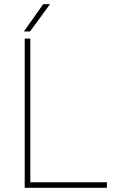

<svg xmlns="http://www.w3.org/2000/svg" viewBox="-20 -895 556 915"><path d="M124.5 -710.9C124.5 -710.9 97.7 -710.9 97.7 -710.9C97.7 -710.9 97.7 0 97.7 0C97.7 0 489.3 0 489.3 0C489.3 0 489.3 -26.4 489.3 -26.4C489.3 -26.4 124.5 -26.4 124.5 -26.4C124.5 -26.4 124.5 -710.9 124.5 -710.9ZM93.8 -745.1C93.8 -745.1 123 -745.1 123 -745.1C123 -745.1 218.3 -875 218.3 -875C218.3 -875 186 -875 186 -875C186 -875 93.8 -745.1 93.8 -745.1Z"/></svg>

Font: WOX
Style: Regular
Weight: 500
Designer: Google
Foundry: ""
Version: ""